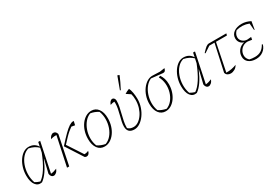

<svg xmlns="http://www.w3.org/2000/svg" viewBox="36 -1603 3568 2500"><g transform="rotate(-30 1820.0 -353.0)"><path d="M187 2Q125 15 88.5 -33Q52 -81 52 -175Q52 -237 69 -293Q86 -349 115.5 -392.5Q145 -436 183 -461Q221 -486 263 -486Q351 -486 394 -414L407 -478H436L344 -36Q385 -39 435 -60Q423 -28 403 -11.5Q383 5 364 5Q346 5 332.5 -9Q319 -23 315 -51L363 -250L361 -251Q320 -156 277.5 -94Q235 -32 187 2ZM101 -50Q119 -40 137 -31.5Q155 -23 174 -18Q279 -87 377 -334L391 -400Q338 -452 254 -469Q204 -456 165.5 -413.5Q127 -371 105 -310.5Q83 -250 81 -182Q79 -114 101 -50Z M668 -262Q740 -342 789.5 -391Q839 -440 873.5 -462Q908 -484 932 -484Q935 -484 938 -484Q941 -484 944 -483L931 -426L880 -435Q854 -417 829 -396Q804 -375 773.5 -343.5Q743 -312 700 -265L848 -39Q882 -38 912 -54Q907 -27 893 -12.5Q879 2 860 2Q847 2 833 -6ZM564 0 657 -437Q629 -438 609 -435Q589 -432 570 -424Q579 -450 597 -466.5Q615 -483 635 -483Q672 -483 686 -437L597 0Z M1129 7Q1063 7 1025 -45Q987 -97 987 -185Q987 -247 1004 -301Q1021 -355 1051.5 -396.5Q1082 -438 1121.5 -461.5Q1161 -485 1206 -485Q1271 -485 1309 -433.5Q1347 -382 1347 -293Q1347 -232 1330 -177.5Q1313 -123 1282.5 -81.5Q1252 -40 1213 -16.5Q1174 7 1129 7ZM1154 -16Q1202 -33 1238.5 -75Q1275 -117 1295 -174.5Q1315 -232 1316 -295.5Q1317 -359 1295 -417Q1241 -453 1179 -462Q1131 -444 1095 -401Q1059 -358 1038.5 -300.5Q1018 -243 1017.5 -180.5Q1017 -118 1039 -62Q1090 -27 1154 -16Z M1576 8Q1473 8 1473 -94Q1473 -126 1481.5 -165Q1490 -204 1501 -246.5Q1512 -289 1520.5 -332Q1529 -375 1529 -415Q1529 -424 1527 -437Q1500 -436 1465 -424Q1473 -450 1489 -466.5Q1505 -483 1520 -483Q1537 -483 1548.5 -469Q1560 -455 1560 -433Q1560 -391 1550.5 -344Q1541 -297 1529 -249.5Q1517 -202 1507.5 -155.5Q1498 -109 1498 -67Q1498 -58 1498 -56Q1517 -39 1536.5 -32Q1556 -25 1582 -25Q1619 -25 1654 -48Q1689 -71 1717.5 -112Q1746 -153 1762.5 -206Q1779 -259 1779 -319Q1779 -346 1776 -368Q1773 -390 1768 -409L1705 -451Q1722 -462 1737.5 -470Q1753 -478 1776 -486Q1790 -460 1798.5 -412.5Q1807 -365 1807 -318Q1807 -254 1787 -195.5Q1767 -137 1733.5 -91Q1700 -45 1659 -18.5Q1618 8 1576 8ZM1675 -524 1664 -528 1731 -710 1735 -714 1760 -703Q1744 -663 1722.5 -618.5Q1701 -574 1675 -524Z M2047 7Q1983 7 1945 -44Q1907 -95 1907 -183Q1907 -243 1925 -297.5Q1943 -352 1974.5 -394Q2006 -436 2046 -460Q2086 -484 2130 -482L2236 -478L2311 -489Q2304 -461 2294 -451.5Q2284 -442 2267 -442Q2262 -442 2256 -442.5Q2250 -443 2243 -444L2091 -460Q2045 -440 2010.5 -396.5Q1976 -353 1957 -296Q1938 -239 1937.5 -177.5Q1937 -116 1958 -61Q1981 -45 2009 -34Q2037 -23 2071 -16Q2122 -35 2157.5 -80Q2193 -125 2210 -183.5Q2227 -242 2222 -304Q2217 -366 2187 -420L2212 -431Q2233 -402 2245 -364Q2257 -326 2257 -279Q2257 -221 2240.5 -169.5Q2224 -118 2195 -78Q2166 -38 2128 -15.5Q2090 7 2047 7Z M2515 2Q2453 15 2416.5 -33Q2380 -81 2380 -175Q2380 -237 2397 -293Q2414 -349 2443.5 -392.5Q2473 -436 2511 -461Q2549 -486 2591 -486Q2679 -486 2722 -414L2735 -478H2764L2672 -36Q2713 -39 2763 -60Q2751 -28 2731 -11.5Q2711 5 2692 5Q2674 5 2660.5 -9Q2647 -23 2643 -51L2691 -250L2689 -251Q2648 -156 2605.5 -94Q2563 -32 2515 2ZM2429 -50Q2447 -40 2465 -31.5Q2483 -23 2502 -18Q2607 -87 2705 -334L2719 -400Q2666 -452 2582 -469Q2532 -456 2493.5 -413.5Q2455 -371 2433 -310.5Q2411 -250 2409 -182Q2407 -114 2429 -50Z M2871 -389 2862 -396Q2907 -445 2929.5 -461.5Q2952 -478 2974 -478H3235L3228 -450H3063L2979 -35Q3060 -33 3134 -63Q3117 -30 3086.5 -13Q3056 4 3026 4Q3000 4 2979.5 -9Q2959 -22 2953 -48L3041 -450H2963Z M3407 6Q3338 6 3297 -26.5Q3256 -59 3256 -113Q3256 -168 3289.5 -208.5Q3323 -249 3378 -261Q3343 -271 3322.5 -298Q3302 -325 3302 -362Q3302 -418 3348 -452Q3394 -486 3470 -486Q3533 -486 3598 -452L3578 -335H3570L3561 -437Q3469 -473 3372 -447Q3332 -408 3332 -361Q3332 -324 3361.5 -297.5Q3391 -271 3432 -271L3491 -276L3484 -238L3422 -247Q3378 -247 3346 -225Q3314 -203 3298.5 -168.5Q3283 -134 3288.5 -98Q3294 -62 3325 -34Q3361 -25 3406 -25Q3461 -25 3499 -49Q3537 -73 3563 -122L3575 -117Q3560 -61 3514.5 -27.5Q3469 6 3407 6Z"/></g></svg>

Font: Piazzolla Thin
Style: Italic
Weight: 100
Italic angle: -11.3°
Designer: Juan Pablo del Peral
Foundry: Huerta Tipografica
Version: Version 1.330